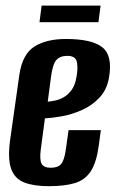

<svg xmlns="http://www.w3.org/2000/svg" viewBox="-20 -638 404 670"><path d="M149.7 11.7Q99.2 11.7 65.7 -0.8Q32.2 -13.3 19.2 -48.1Q6.3 -83 15.3 -149.6L47.5 -376.8Q58.2 -449.2 100.2 -475.6Q142.2 -502 210 -502Q299.7 -502 336.5 -473.4Q373.3 -444.8 360.7 -369Q353.5 -325 327 -297.2Q300.6 -269.3 265.4 -253.8Q230.1 -238.3 195.3 -232.1Q160.5 -226 136.8 -225L122.5 -118Q117.6 -81.5 124.9 -67Q132.2 -52.6 157.5 -52.6Q181.7 -52.6 193 -65.3Q204.2 -78.1 209.5 -114.5L219.2 -183.9H331.9L324.9 -131.9Q317.2 -72.7 297.6 -41.7Q278 -10.6 242.3 0.6Q206.6 11.7 149.7 11.7ZM146.6 -283.1Q157.6 -284.1 172.7 -287.2Q187.8 -290.3 202.9 -299Q218 -307.7 230.1 -324.4Q242.2 -341.1 246.8 -369Q252.6 -398.4 248.5 -420.7Q244.4 -443.1 215.1 -443.1Q189.5 -443.1 176.4 -428.3Q163.4 -413.5 157.5 -366ZM117.8 -560.5 125.2 -618.4H331L323.5 -560.5Z"/></svg>

Font: Alumni Sans SC Thin
Style: Italic
Weight: 100
Italic angle: -8°
Designer: Robert E. Leuschke
Foundry: Robert E. Leuschke
Version: Version 1.016